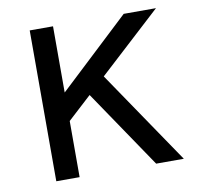

<svg xmlns="http://www.w3.org/2000/svg" viewBox="-65 -594 681 661"><g transform="rotate(-10 276.0 -263.5)"><path d="M80.1 0V-527.3H161.6V-295.9L408.7 -527.3H521.5L303.7 -327.1L525.9 0H429.2L244.6 -272.5L161.6 -196.3V0Z"/></g></svg>

Font: Schibsted Grotesk
Style: Regular
Weight: 400
Designer: Bakken & Baeck AS, Henrik Kongsvoll
Foundry: Schibsted ASA
Version: Version 1.100; ttfautohint (v1.8.4.7-5d5b);gftools[0.9.25]